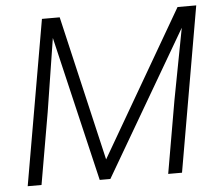

<svg xmlns="http://www.w3.org/2000/svg" viewBox="-51 -768 941 825"><g transform="rotate(-5 419.5 -355.5)"><path d="M381.3 -85.4 744.1 -710.9H824.7L701.2 0H641.6L695.8 -312.5L754.4 -620.6L392.1 0H346.2L198.7 -625L148.9 -309.6L95.2 0H35.6L159.2 -710.9H235.8Z"/></g></svg>

Font: Mardoto Light
Style: Italic
Weight: 300
Italic angle: -12°
Designer: Christian Robertson, Vahan Hovhannisyan
Foundry: Google
Version: Version 1.000